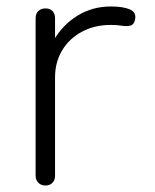

<svg xmlns="http://www.w3.org/2000/svg" viewBox="-20 -573 478 593"><path d="M110 -334Q116 -398 145 -447.5Q174 -497 220 -525Q266 -553 322 -553Q360 -553 381 -544Q402 -535 397 -512Q394 -497 383 -494Q372 -491 356.5 -493.5Q341 -496 322 -496Q272 -496 233 -475Q194 -454 172 -417.5Q150 -381 150 -334ZM120 0Q107 0 98.5 -8.5Q90 -17 90 -30V-517Q90 -531 98.5 -539Q107 -547 120 -547Q134 -547 142 -539Q150 -531 150 -517V-30Q150 -17 142 -8.5Q134 0 120 0Z"/></svg>

Font: ComfortaaLight
Style: Regular
Weight: 300
Designer: Johan Aakerlund
Foundry: Johan Aakerlund
Version: Version 3.104; ttfautohint (v1.8.1.43-b0c9)